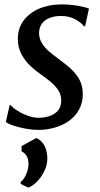

<svg xmlns="http://www.w3.org/2000/svg" viewBox="-20 -580 452 872"><path d="M366.5 -461H360.5Q351 -476 322.5 -491.8Q294 -507.5 257 -507.5Q229.5 -507.5 207.5 -499.5Q185.5 -491.5 172.2 -475.2Q159 -459 157.5 -434.5Q156.5 -409 168.2 -387.8Q180 -366.5 200.2 -348.8Q220.5 -331 244 -314Q270 -295 295.8 -273Q321.5 -251 338.8 -222Q356 -193 356 -153Q356 -113.5 339.5 -83Q323 -52.5 294.8 -32Q266.5 -11.5 230 -0.8Q193.5 10 153 10Q128 10 97.2 4.5Q66.5 -1 41.2 -9.5Q16 -18 6.5 -26.5L24 -102.5H28.5Q39.5 -89.5 60.8 -76.2Q82 -63 107.5 -54Q133 -45 155.5 -45Q180.5 -45 204 -52.5Q227.5 -60 242.8 -77.2Q258 -94.5 258 -124Q258 -150.5 244 -171.2Q230 -192 208.2 -209.8Q186.5 -227.5 163.5 -243.5Q142.5 -257.5 118.8 -279.8Q95 -302 78 -332.8Q61 -363.5 61 -403.5Q61 -451.5 87.2 -486.8Q113.5 -522 158.5 -541Q203.5 -560 259 -560Q285 -560 310.5 -557Q336 -554 355.5 -549.5Q375 -545 384 -541ZM108.5 272 74 255.5V246.5Q89.5 234 99.5 210.2Q109.5 186.5 109.5 161.5Q109 142.5 100.8 128.2Q92.5 114 78 107.5V83.5L145.5 46.5Q170.5 59 182 82Q193.5 105 195 135Q196 166.5 182.2 195.2Q168.5 224 148 244.8Q127.5 265.5 108.5 272Z"/></svg>

Font: Merriweather 36pt
Style: Italic
Weight: 400
Italic angle: -7.8°
Version: Version 2.101